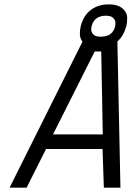

<svg xmlns="http://www.w3.org/2000/svg" viewBox="-20 -860 603 880"><path d="M358 -669Q346 -685 346 -704Q346 -723 350 -740Q363 -790 397 -815Q431 -840 478.5 -840Q526 -840 548 -815Q563 -799 563 -778Q563 -757 559 -740Q546 -694 518 -670L532 0H456L450 -177H191L102 0H24ZM414 -624 223 -244H451L444 -624ZM400 -740Q398 -733 398 -724Q398 -715 406 -704Q414 -693 437 -692H447Q497 -694 508 -740Q509 -747 509 -757Q509 -767 499 -777.5Q489 -788 466 -788Q412 -788 400 -740Z"/></svg>

Font: Titillium Web
Style: Italic
Weight: 400
Italic angle: -13°
Version: Version 1.002;PS 57.000;hotconv 1.0.70;makeotf.lib2.5.55311